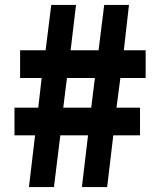

<svg xmlns="http://www.w3.org/2000/svg" viewBox="-20 -763 649 783"><path d="M98 0H200L226 -211H339L314 0H417L442 -211H551V-324H455L471 -445H574V-558H485L506 -743H405L382 -558H268L290 -743H189L166 -558H62V-445H150L136 -324H39V-211H123ZM238 -324 253 -445H367L352 -324Z"/></svg>

Font: Noto Sans CJK KR Black
Style: Regular
Weight: 900
Designer: Ryoko NISHIZUKA (kana & ideographs); Paul D. Hunt (Latin, Greek & Cyrillic); Wenlong ZHANG (bopomofo); Sandoll Communica
Foundry: Adobe Systems Incorporated
Version: Version 1.004;PS 1.004;hotconv 1.0.82;makeotf.lib2.5.63406